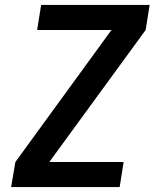

<svg xmlns="http://www.w3.org/2000/svg" viewBox="-20 -755 640 775"><path d="M25 0 42 -101 430 -634H130L146 -735H584L568 -634L179 -101H479L463 0Z"/></svg>

Font: Iosevka SS04 Extended
Style: Bold Italic
Weight: 700
Width: 7
Italic angle: -9°
Monospace: yes
Designer: Belleve Invis
Foundry: Belleve Invis
Version: Version 19.0.0; ttfautohint (v1.8.4)